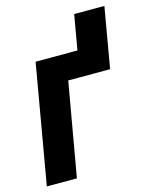

<svg xmlns="http://www.w3.org/2000/svg" viewBox="-108 -753 649 822"><g transform="rotate(-15 216.0 -341.5)"><path d="M434.6 -682.6 388.2 -414.6H253.9L300.8 -682.6ZM389.6 -528.3 369.6 -414.6H202.6L129.9 0H-3.4L88.4 -528.3Z"/></g></svg>

Font: Roboto Condensed
Style: Bold Italic
Weight: 700
Italic angle: -12°
Designer: Christian Robertson
Foundry: Google
Version: Version 3.0